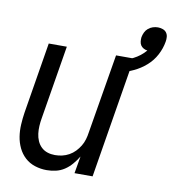

<svg xmlns="http://www.w3.org/2000/svg" viewBox="-78 -749 747 826"><g transform="rotate(10 295.0 -336.0)"><path d="M180 8Q154 8 129 0Q104 -8 85.5 -25Q67 -42 56 -65Q45 -88 41 -113.5Q37 -139 38.5 -166Q40 -193 44 -219L95 -530H174L121 -208Q118 -191 117 -174Q116 -157 118 -140.5Q120 -124 126.5 -109Q133 -94 144.5 -83Q156 -72 171.5 -67Q187 -62 204 -62Q220 -62 235.5 -65.5Q251 -69 265.5 -77Q280 -85 291.5 -97Q303 -109 311.5 -123Q320 -137 324.5 -152.5Q329 -168 331 -183L389 -530H467L380 0H301L314 -75Q303 -57 289 -40.5Q275 -24 257.5 -12.5Q240 -1 220 3.5Q200 8 180 8ZM417 -460 402 -512Q418 -515 434 -520Q450 -525 465 -532.5Q480 -540 493.5 -550.5Q507 -561 518 -574Q509 -575 501 -579.5Q493 -584 488.5 -591Q484 -598 483 -607.5Q482 -617 483 -626Q485 -637 490 -647.5Q495 -658 504 -665.5Q513 -673 524 -676.5Q535 -680 546 -680Q556 -680 566.5 -676.5Q577 -673 583 -665Q589 -657 590 -646.5Q591 -636 589 -625Q584 -595 569 -566.5Q554 -538 529.5 -516.5Q505 -495 476 -481.5Q447 -468 417 -460Z"/></g></svg>

Font: Iosevka Curly Oblique
Style: Regular
Weight: 400
Italic angle: -9°
Monospace: yes
Designer: Belleve Invis
Foundry: Belleve Invis
Version: Version 11.1.0; ttfautohint (v1.8.3)